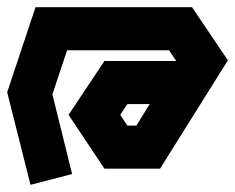

<svg xmlns="http://www.w3.org/2000/svg" viewBox="-23 -500 655 535"><path d="M76 -480H512L612 -332L423 -30H268L168 -180L268 -330H468L448 -360H164L123 -237L178 -15L62 15L-3 -243ZM332 -210 312 -180 332 -150H357L394 -210Z"/></svg>

Font: SOV_raksil
Style: bold
Weight: 700
Version: Version 1.00